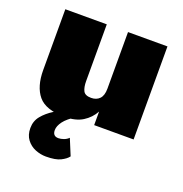

<svg xmlns="http://www.w3.org/2000/svg" viewBox="-123 -569 850 892"><g transform="rotate(20 302.5 -123.0)"><path d="M274 94 307 174Q296 189 271 201.5Q246 214 199 214Q172 214 146 203.5Q120 193 103 170.5Q86 148 86 114Q86 79 107 53.5Q128 28 160.5 7.5Q193 -13 228 -31L269 -6Q230 18 213 41Q196 64 196 84Q196 114 224 114Q236 114 250 109Q264 104 274 94ZM255 -180Q255 -149 264 -131.5Q273 -114 303 -114Q329 -114 344.5 -130Q360 -146 360 -180V-460H555V0H360V-67Q341 -32 306.5 -10.5Q272 11 218 11Q124 11 87 -33.5Q50 -78 50 -160V-460H255Z"/></g></svg>

Font: Jost* Black
Style: Regular
Weight: 900
Version: Version 3.7